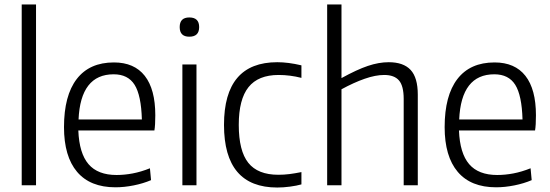

<svg xmlns="http://www.w3.org/2000/svg" viewBox="-20 -828 2460 858"><path d="M77 -808H141V0H77Z M496 9Q383 9 324.5 -60Q266 -129 266 -260Q266 -401 323 -475Q380 -549 489 -549Q580 -549 627 -489Q674 -429 674 -313Q674 -268 670 -245H330Q334 -143 375.5 -94.5Q417 -46 501 -46Q536 -46 573 -53Q610 -60 650 -76L655 -23Q620 -8 577.5 0.5Q535 9 496 9ZM488 -496Q340 -496 331 -294H614Q611 -402 581.5 -449Q552 -496 488 -496Z M826 -664Q783 -664 783 -707Q783 -750 826 -750Q870 -750 870 -707Q870 -664 826 -664ZM795 -540H858V0H795Z M1219 10Q981 10 981 -270Q981 -550 1219 -550Q1268 -550 1327 -536V-480Q1276 -493 1225 -493Q1134 -493 1090.5 -438.5Q1047 -384 1047 -270Q1047 -154 1089.5 -100.5Q1132 -47 1224 -47Q1249 -47 1273 -50Q1297 -53 1327 -59V-4Q1306 2 1276 6Q1246 10 1219 10Z M1442 -808H1506V-479Q1575 -517 1624 -533.5Q1673 -550 1717 -550Q1783 -550 1815 -515.5Q1847 -481 1847 -405V0H1784V-386Q1784 -444 1763 -468.5Q1742 -493 1697 -493Q1658 -493 1609.5 -476Q1561 -459 1506 -429V0H1442Z M2197 9Q2084 9 2025.5 -60Q1967 -129 1967 -260Q1967 -401 2024 -475Q2081 -549 2190 -549Q2281 -549 2328 -489Q2375 -429 2375 -313Q2375 -268 2371 -245H2031Q2035 -143 2076.5 -94.5Q2118 -46 2202 -46Q2237 -46 2274 -53Q2311 -60 2351 -76L2356 -23Q2321 -8 2278.5 0.5Q2236 9 2197 9ZM2189 -496Q2041 -496 2032 -294H2315Q2312 -402 2282.5 -449Q2253 -496 2189 -496Z"/></svg>

Font: Encode Sans Narrow
Style: Light
Weight: 300
Designer: Pablo Impallari, Andres Torresi
Foundry: Pablo Impallari, Andres Torresi
Version: Version 1.000; ttfautohint (v1.00) -l 8 -r 50 -G 200 -x 14 -